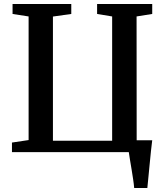

<svg xmlns="http://www.w3.org/2000/svg" viewBox="-20 -763 828 963"><path d="M653 180Q651.5 161 647.8 136.5Q644 112 640 86.8Q636 61.5 632 38.8Q628 16 626 0H40V-48L123.5 -60.5V-680.5L43 -693V-743H337.5V-693L245.5 -680V-57H542.5V-680.5L467 -693V-743H743.5V-693L665 -680.5L665.5 -59.5H743.5Q740.5 -36.5 737.2 -5.5Q734 25.5 730.8 59Q727.5 92.5 724.5 124Q721.5 155.5 719 180Z"/></svg>

Font: Merriweather 36pt SemiBold
Style: Regular
Weight: 600
Version: Version 2.100